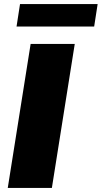

<svg xmlns="http://www.w3.org/2000/svg" viewBox="-20 -920 498 940"><path d="M18 0ZM18 0 130 -705H346L234 0ZM61 -790 78 -900H458L441 -790Z"/></svg>

Font: Winston Black
Style: Italic
Weight: 900
Italic angle: -9°
Designer: Original fonts by Vernon Adams / Changes by Cristiano Sobral
Foundry: VOriginal fonts by Vernon Adams / Changes by Cristiano Sobral
Version: Version 2.503;July 17, 2020;FontCreator 13.0.0.2655 64-bit